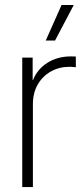

<svg xmlns="http://www.w3.org/2000/svg" viewBox="-20 -755 336 775"><path d="M69.8 0V-522.5H111.8V-432.1H113.3Q130.9 -476.1 171.6 -501.7Q212.4 -527.3 266.1 -527.3Q272.5 -527.3 276.9 -527.1Q281.2 -526.9 286.1 -526.9V-483.4Q282.7 -483.9 276.4 -484.6Q270 -485.4 261.2 -485.4Q219.2 -485.4 185.5 -466.6Q151.9 -447.8 132.3 -413.8Q112.8 -379.9 112.8 -334V0ZM164.6 -591.3 228.5 -734.9H277.8L202.1 -591.3Z"/></svg>

Font: Inter 28pt ExtraLight
Style: Regular
Weight: 250
Designer: Rasmus Andersson
Foundry: rsms
Version: Version 4.001;git-66647c0bb